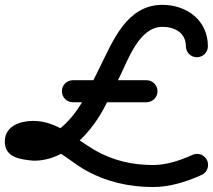

<svg xmlns="http://www.w3.org/2000/svg" viewBox="-65 -612 871 785"><path d="M785 -423C785 -528.3 699 -592.2 599.3 -592.2C453.9 -592.2 397.6 -446.8 343.2 -337.2C325 -300.4 306.7 -263.7 288.5 -226.9C249.7 -148.8 171 -45 74 -45C74 -45 75.1 -44.9 76.2 -44.9C77.4 -44.8 78.5 -44.8 78.5 -44.8C68.3 -45.8 58.1 -46.2 48 -47.5C45.2 -47.9 42.4 -48.4 39.7 -49C38.2 -49.4 34.1 -51.2 35.3 -50.3C40.4 -47 43.5 -41.6 44.4 -35.7C44.5 -34.9 44.6 -34.1 44.6 -33.3C44.6 -34.4 44.4 -31.3 44.2 -30.2C43.6 -28.1 42.6 -26.3 41.2 -24.5C40.7 -23.9 38.7 -22.4 39.5 -22.8C48.9 -27.1 60.4 -27.7 70.6 -27.7C145.3 -27.7 218.2 45.9 279.3 80.9C366.5 130.8 461.1 152.7 561.4 152.7C628.9 152.7 698.4 131 759.4 103.2C782 92.9 792 66.2 781.7 43.6C771.4 20.9 744.8 10.9 722.1 21.2C673 43.6 615.8 62.7 561.3 62.7C476.8 62.7 397.6 44.9 324.1 2.8C241.8 -44.2 171.8 -117.7 70.6 -117.7C17.9 -117.7 -45.4 -97 -45.4 -33.3C-45.4 33.4 19.8 39.8 69.5 44.8C69.5 44.8 70.6 44.8 71.8 44.9C72.9 44.9 74 45 74 45C208.6 45 313.9 -75.6 369.1 -186.9C387.3 -223.7 405.6 -260.4 423.8 -297.2C459.8 -369.8 504.2 -502.2 599.3 -502.2C649.1 -502.2 695 -477.8 695 -423C695 -398.1 715.1 -378 740 -378C764.9 -378 785 -398.1 785 -423ZM233 -194C333.3 -194 433.7 -194 534 -194C558.9 -194 579 -214.1 579 -239C579 -263.9 558.9 -284 534 -284C433.7 -284 333.3 -284 233 -284C208.1 -284 188 -263.9 188 -239C188 -214.1 208.1 -194 233 -194Z"/></svg>

Font: FRB American Cursive Guidelines Arrows Black
Style: Bold Italic
Weight: 900
Italic angle: -25°
Version: Version 2.0;Modular Font Editor K font №1